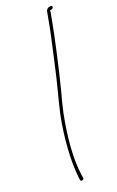

<svg xmlns="http://www.w3.org/2000/svg" viewBox="-158 -687 548 897"><g transform="rotate(-20 116.0 -238.0)"><path d="M201 -630C200 -625 198 -615 195 -598C183 -528 174 -497 153 -399C129 -288 115 -247 94 -155C71 -41 65 70 74 154L76 165C78 174 95 170 93 160L91 147C78 66 88 -46 110 -156C117 -188 125 -219 134 -252C157 -339 198 -522 211 -598V-599C215 -615 215 -618 215 -628L224 -630C234 -633 235 -646 226 -646L219 -645H218C212 -645 203 -638 201 -630Z"/></g></svg>

Font: Stray Cat
Style: ExLtExtObl
Weight: 200
Version: Version 1.0